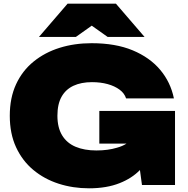

<svg xmlns="http://www.w3.org/2000/svg" viewBox="-20 -1002 1016 1040"><path d="M518 -224V-401H928V0H749L738 -81Q694 -36 628 -10Q558 18 462 18Q375 18 297.5 -7Q220 -32 160.5 -81.5Q101 -131 67 -204.5Q33 -278 33 -375Q33 -472 67 -545.5Q101 -619 162 -668.5Q223 -718 303 -743Q383 -768 476 -768Q606 -768 698.5 -729.5Q791 -691 847.5 -624Q904 -557 922 -469H663Q654 -497 627.5 -516.5Q601 -536 563 -546.5Q525 -557 478 -557Q420 -557 378 -537.5Q336 -518 313.5 -478Q291 -438 291 -375Q291 -311 316.5 -269Q342 -227 389.5 -207Q437 -187 502 -187Q565 -187 614 -202Q643 -210 665 -224ZM346 -982H608L763 -802H563L477 -863L391 -802H191Z"/></svg>

Font: Bounded
Style: Regular
Weight: 900
Designer: Vlad Churkin
Version: Version 1.0